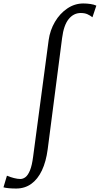

<svg xmlns="http://www.w3.org/2000/svg" viewBox="-126 -835 576 1107"><path d="M-33 252Q-55.5 252 -75 250.2Q-94.5 248.5 -106 245L-86 178Q-67.5 186 -46 191.5Q-24.5 197 -9 197Q7 197 21.2 186Q35.5 175 47 147Q58.5 119 65 68L154.5 -603.5Q162.5 -661 190.8 -709Q219 -757 261.8 -786Q304.5 -815 354.5 -815Q375 -815 395.5 -812Q416 -809 429.5 -802.5L407 -735.5Q393.5 -746 378 -753Q362.5 -760 339.5 -760Q298.5 -760 270 -725Q241.5 -690 232 -615.5L149 25.5Q139.5 97.5 115.5 148Q91.5 198.5 54.2 225.2Q17 252 -33 252Z"/></svg>

Font: Merriweather 28pt Light
Style: Italic
Weight: 300
Italic angle: -7.8°
Version: Version 2.101